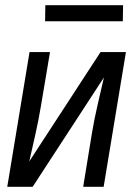

<svg xmlns="http://www.w3.org/2000/svg" viewBox="-20 -721 540 741"><path d="M8 0 94 -520H173L138 -312Q129 -258 117 -204.5Q105 -151 93 -98L368 -520H466L380 0H301L335 -208Q344 -262 356.5 -315.5Q369 -369 381 -422L106 0ZM154 -639 155 -701H455L454 -639Z"/></svg>

Font: Iosevka Term Curly Oblique
Style: Regular
Weight: 400
Italic angle: -9°
Designer: Belleve Invis
Foundry: Belleve Invis
Version: Version 32.3.0